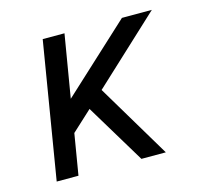

<svg xmlns="http://www.w3.org/2000/svg" viewBox="-82 -613 763 707"><g transform="rotate(-15 300.0 -260.0)"><path d="M374 0 237 -227 160 -156 134 0H51L137 -520H220L180 -281L439 -520H553L298 -283L467 0Z"/></g></svg>

Font: Iosevka Custom Oblique
Style: Regular
Weight: 400
Italic angle: -9°
Designer: Belleve Invis
Foundry: Belleve Invis
Version: Version 27.0.1